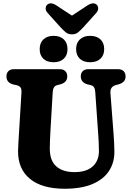

<svg xmlns="http://www.w3.org/2000/svg" viewBox="-20 -1114 786 1149"><path d="M568 -306.5 550 -564Q548.5 -583.5 542.2 -592.2Q536 -601 523 -604.5L504 -609Q463.5 -620.5 463.5 -657Q463.5 -676.5 475.2 -688.2Q487 -700 508.5 -700H686.5Q708 -700 719.8 -688.2Q731.5 -676.5 731.5 -657Q731.5 -637.5 720.8 -626.5Q710 -615.5 691 -609.5L672 -604.5Q637.5 -594.5 641 -556L660 -307.5Q664 -256 664.5 -206Q665 -142 633 -92Q601 -42 534.8 -13.2Q468.5 15.5 367.5 15.5Q231.5 15.5 159.5 -43.5Q87.5 -102.5 88 -209.5Q88.5 -230 90.5 -266Q92.5 -302 94.5 -331L108.5 -562Q109.5 -580.5 103 -590.2Q96.5 -600 78.5 -604.5L59.5 -608.5Q18.5 -619 18.5 -657Q18.5 -676.5 30.2 -688.2Q42 -700 63.5 -700H337.5Q359 -700 370.8 -688.2Q382.5 -676.5 382.5 -657Q382.5 -621 342 -609.5L322 -604.5Q297.5 -598 295.5 -563L281.5 -324.5Q280 -295 279 -270.8Q278 -246.5 278 -228.5Q277 -154.5 316 -119.2Q355 -84 425.5 -84Q497.5 -84 535.2 -118.5Q573 -153 572 -213.5Q571.5 -245.5 570.5 -266Q569.5 -286.5 568 -306.5ZM301 -741.5Q262 -741.5 239.8 -762.2Q217.5 -783 217.5 -820Q217.5 -857 239.8 -878.2Q262 -899.5 301 -899.5Q339.5 -899.5 361.8 -878.2Q384 -857 384 -820Q384 -784 361.8 -762.8Q339.5 -741.5 301 -741.5ZM519 -741.5Q480.5 -741.5 458 -762.2Q435.5 -783 435.5 -820Q435.5 -857 458 -878.2Q480.5 -899.5 519 -899.5Q559 -899.5 581.2 -878.2Q603.5 -857 603.5 -820Q603.5 -784 581.2 -762.8Q559 -741.5 519 -741.5ZM479 -951Q461.5 -932 447 -920.2Q432.5 -908.5 410.5 -908.5Q388.5 -908.5 374 -920.2Q359.5 -932 342 -951L265.5 -1036Q252 -1051 253.2 -1064.8Q254.5 -1078.5 262 -1085.5Q282.5 -1104 317 -1082L410.5 -1020.5L504 -1082Q538.5 -1104 559 -1085.5Q566.5 -1078.5 567.5 -1064.8Q568.5 -1051 555.5 -1036Z"/></svg>

Font: Fraunces 72pt SuperSoft
Style: Bold
Weight: 700
Version: Version 1.000;[0bf87f6ff]